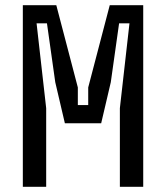

<svg xmlns="http://www.w3.org/2000/svg" viewBox="-20 -720 640 740"><path d="M68 -700H197L280 -383V-315H320V-383L403 -700H532V0H442V-303L479 -630H439L407 -403L370 -245H230L193 -403L161 -630H121L158 -303V0H68Z"/></svg>

Font: Fliege Mono Thin
Style: Regular
Weight: 100
Version: Version 0.020;Glyphs 3.3 (3306)